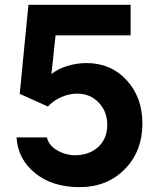

<svg xmlns="http://www.w3.org/2000/svg" viewBox="-20 -768 656 798"><path d="M48.8 -196.8H174.8Q183.6 -161.1 221.7 -140.9Q259.8 -120.6 300.8 -123Q356.9 -126 391.4 -160.2Q425.8 -194.3 425.8 -249Q425.8 -304.7 390.1 -341.8Q354.5 -378.9 300.8 -378.9Q268.1 -378.9 234.6 -364.3Q201.2 -349.6 179.2 -325.2L62 -377.9L98.1 -748H522.9V-621.1H210.9L193.8 -460Q218.8 -481 258.3 -493.4Q297.9 -505.9 339.8 -505.9Q440.9 -505.9 506.3 -434.8Q571.8 -363.8 571.8 -254.9Q571.8 -138.7 498.3 -64.5Q424.8 9.8 311 9.8Q197.3 9.8 125.7 -48.6Q54.2 -106.9 48.8 -196.8Z"/></svg>

Font: Oakes Grotesk Bold
Style: Regular
Weight: 700
Designer: Samuel Oakes
Foundry: Samuel Oakes
Version: Version 1.000;PS 001.000;hotconv 1.0.88;makeotf.lib2.5.64775